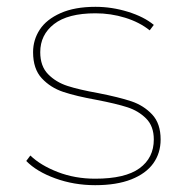

<svg xmlns="http://www.w3.org/2000/svg" viewBox="-20 -540 550 563"><path d="M259 3Q197 3 142 -17Q87 -37 57 -68L69 -84Q99 -55 149.5 -35.5Q200 -16 259 -16Q347 -16 389 -46.5Q431 -77 431 -131Q431 -170 408.5 -192.5Q386 -215 353.5 -225.5Q321 -236 264 -247Q203 -258 165.5 -270.5Q128 -283 102.5 -310.5Q77 -338 77 -387Q77 -423 96.5 -453Q116 -483 157.5 -501.5Q199 -520 260 -520Q308 -520 355 -505.5Q402 -491 431 -467L419 -451Q389 -475 347 -488Q305 -501 260 -501Q179 -501 138.5 -469.5Q98 -438 98 -387Q98 -346 121 -322.5Q144 -299 178 -288Q212 -277 268 -267Q329 -255 365 -243Q401 -231 426 -204.5Q451 -178 451 -131Q451 -91 429.5 -61Q408 -31 365 -14Q322 3 259 3Z"/></svg>

Font: Montserrat
Style: Regular
Weight: 400
Designer: Julieta Ulanovsky
Foundry: Julieta Ulanovsky
Version: Version 8.000